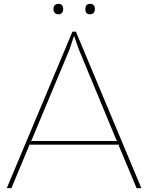

<svg xmlns="http://www.w3.org/2000/svg" viewBox="-20 -974 767 994"><path d="M139.2 -244.1H587.9L583 -248L387.2 -720.2L363.8 -787.1H362.8L340.8 -720.2L143.1 -247.1ZM373 -810.1 711.9 0H687L594.2 -222.2L596.2 -225.1H129.9L131.8 -222.2L39.1 0H15.1L355 -810.1ZM307.1 -926.8Q307.1 -914.6 300.5 -907.2Q293.9 -899.9 282.2 -899.9Q270.5 -899.9 263.7 -907.2Q256.8 -914.6 256.8 -926.8Q256.8 -939.5 263.4 -946.8Q270 -954.1 282.2 -954.1Q307.1 -954.1 307.1 -926.8ZM471.2 -926.8Q471.2 -914.6 464.4 -907.2Q457.5 -899.9 445.8 -899.9Q421.9 -899.9 421.9 -926.8Q421.9 -954.1 445.8 -954.1Q471.2 -954.1 471.2 -926.8Z"/></svg>

Font: Sinkin Sans 100 Thin
Style: Regular
Weight: 100
Designer: Keith Bates
Foundry: K-Type
Version: Sinkin Sans (version 1.0)  by Keith Bates   •   © 2014   www